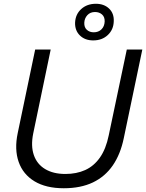

<svg xmlns="http://www.w3.org/2000/svg" viewBox="-20 -993 778 1023"><path d="M319.7 10Q225.3 10 164 -26.9Q102.7 -63.9 79.4 -130.4Q56.1 -196.9 74.4 -283.9L167.4 -729H250.1L156.9 -281.4Q143.6 -215.7 160.2 -167.1Q176.9 -118.4 220.3 -92.3Q263.7 -66.1 328.3 -66.1Q387.7 -66.1 433.8 -86.9Q479.9 -107.7 512.1 -153.1Q544.3 -198.4 559.4 -272L655.6 -729H738.3L639.6 -257.3Q622 -171.4 580.9 -111.6Q539.7 -51.9 474.8 -20.9Q409.9 10 319.7 10ZM476.6 -777.7Q432.9 -777.7 405.9 -803.9Q379 -830 380 -872Q382 -917 412.9 -944.9Q443.7 -972.9 490.9 -972.9Q534.4 -972.9 561.3 -947.2Q588.1 -921.6 586.1 -879.3Q584.9 -835 554.4 -806.4Q523.9 -777.7 476.6 -777.7ZM479.4 -820.9Q504.7 -820.9 520.7 -836.7Q536.7 -852.6 537.7 -878.7Q538.4 -902.9 523.6 -915.9Q508.7 -929 486.3 -929Q460.7 -929 445.4 -912.2Q430.1 -895.4 429.1 -871.9Q428.1 -847.3 442.8 -834.1Q457.4 -820.9 479.4 -820.9Z"/></svg>

Font: Mona Sans
Style: Italic
Weight: 200
Italic angle: -11.6951°
Designer: Deni Anggara
Foundry: GitHub
Version: Version 2.000